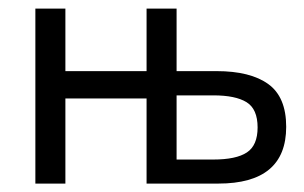

<svg xmlns="http://www.w3.org/2000/svg" viewBox="-20 -436 723 456"><path d="M64 -415.5H135.3V-267.1H328.1V-415.5H399.4V-267.1H494.1Q574.7 -267.1 617.2 -236.3Q659.7 -205.6 659.7 -134.8Q659.7 0 498.5 0H328.1V-202.1H135.3V0H64ZM399.4 -209.5V-57.1H486.3Q541 -57.1 566.4 -74Q591.8 -90.8 591.8 -133.3Q591.8 -177.2 565.4 -193.4Q539.1 -209.5 486.8 -209.5Z"/></svg>

Font: NMS Futura Pro Book
Style: Regular
Weight: 400
Designer: Blend3rman
Version: Version 0.1